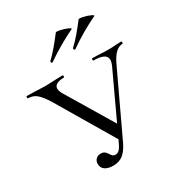

<svg xmlns="http://www.w3.org/2000/svg" viewBox="-165 -767 831 889"><g transform="rotate(-30 250.0 -322.5)"><path d="M-2 -456Q-5 -456 -5 -462Q-5 -468 -2 -468L41 -467Q75 -465 90 -465Q114 -465 150 -467L189 -468Q192 -468 192 -462Q192 -456 189 -456Q165 -456 151 -448.5Q137 -441 137 -426Q137 -414 148 -395L304 -135L271 -73L86 -385Q62 -424 43 -440Q24 -456 -2 -456ZM417 -420Q417 -456 348 -456Q345 -456 345 -462Q345 -468 348 -468L382 -467Q410 -465 433 -465Q453 -465 477 -467L503 -468Q505 -468 505 -462Q505 -456 503 -456Q484 -456 465.5 -439.5Q447 -423 429 -383L275 -56Q258 -21 237 -4.5Q216 12 184 12Q157 12 141 1Q125 -10 125 -31Q125 -46 134.5 -56Q144 -66 160 -66Q173 -66 180 -61Q187 -56 194 -45Q200 -35 205 -31Q210 -27 219 -27Q240 -27 256 -62L409 -390Q417 -408 417 -420ZM177 -543Q174 -543 172.5 -547.5Q171 -552 174 -554Q212 -590 261 -655Q264 -659 284.5 -654.5Q305 -650 322 -642.5Q339 -635 332 -632Q259 -598 179 -543ZM299 -543Q295 -543 293.5 -547.5Q292 -552 295 -554Q317 -574 340 -601.5Q363 -629 383 -655Q386 -659 406.5 -654.5Q427 -650 443.5 -642.5Q460 -635 453 -632Q375 -595 301 -543Z"/></g></svg>

Font: Cormorant SC
Style: Regular
Weight: 400
Designer: Christian Thalmann (Catharsis Fonts)
Foundry: Catharsis Fonts
Version: Version 4.000